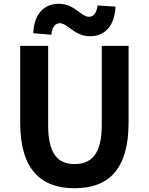

<svg xmlns="http://www.w3.org/2000/svg" viewBox="-20 -983 788 1017"><path d="M375 14C556 14 661 -87 661 -333V-740H519V-320C519 -166 463 -114 375 -114C288 -114 235 -166 235 -320V-740H87V-333C87 -87 195 14 375 14ZM456 -791C532 -791 586 -840 592 -948L497 -954C491 -911 474 -894 451 -894C410 -894 374 -963 292 -963C216 -963 161 -913 156 -807L252 -799C256 -842 273 -860 297 -860C339 -860 374 -791 456 -791Z"/></svg>

Font: Noto Sans T Chinese Bold
Style: Bold
Weight: 700
Designer: Ryoko NISHIZUKA (kana & ideographs); Paul D. Hunt (Latin, Greek & Cyrillic); Wenlong ZHANG (bopomofo); Sandoll Communica
Foundry: Adobe Systems Incorporated
Version: Version 1.000;PS 1;hotconv 1.0.78;makeotf.lib2.5.61930